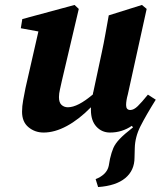

<svg xmlns="http://www.w3.org/2000/svg" viewBox="-20 -520 649 775"><path d="M424 15Q391 15 369 -9Q347 -33 347 -76Q347 -79 347 -82Q347 -85 347 -87Q299 -38 250 -11.5Q201 15 156 15Q121 15 95 -6.5Q69 -28 69 -69Q69 -91 73.5 -115.5Q78 -140 83 -165L135 -393L64 -406L70 -443L281 -500L298 -484L230 -195Q226 -176 222 -159Q218 -142 218 -128Q218 -106 228.5 -96.5Q239 -87 254 -87Q294 -87 355 -139Q355 -142 355.5 -144.5Q356 -147 357 -150L391 -309Q399 -346 405.5 -383Q412 -420 419 -458L553 -500L572 -484L496 -139Q489 -114 489 -96Q489 -76 506 -76Q520 -76 536 -91.5Q552 -107 577 -138L608 -118H609Q569 -54 547 -10.5Q525 33 524 78L523 116Q523 168 485.5 199Q448 230 376 235L366 203Q387 195 401 181.5Q415 168 419 149L424 121Q430 95 437.5 77.5Q445 60 463 41Q481 22 517 -6L512 -12Q493 1 471 8Q449 15 424 15Z"/></svg>

Font: Source Serif Pro
Style: Bold Italic
Weight: 700
Italic angle: -12°
Designer: Frank Grießhammer
Foundry: Adobe Systems Incorporated
Version: Version 3.001;hotconv 1.0.111;makeotfexe 2.5.65597